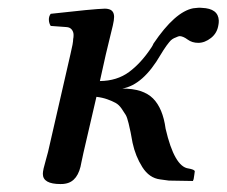

<svg xmlns="http://www.w3.org/2000/svg" viewBox="-20 -458 576 488"><path d="M483.9 -349.1Q468.3 -349.1 457 -357.4Q445.8 -365.7 437 -366.2Q433.6 -366.2 426.8 -362.8Q422.4 -361.3 418.2 -358.6Q414.1 -356 409.9 -350.6Q405.8 -345.2 403.1 -341.8Q400.4 -338.4 395.3 -330.3Q390.1 -322.3 388.2 -318.8Q343.8 -242.2 291 -232.9Q343.8 -232.9 368.9 -207.8Q394 -182.6 400.9 -130.9Q423.3 -34.2 459 -29.8L463.9 -28.8Q474.1 -26.4 475.1 -22.9Q474.6 -21.5 473.9 -13.9Q473.1 -6.3 472.2 -2.9Q471.7 -2 471.2 -0.2Q470.7 1.5 470.2 2L409.2 1Q397.5 -0.5 387.2 -2Q359.4 -5.4 341.8 -33.2Q324.2 -61 316.9 -95.2Q313.5 -114.3 312 -121.6Q310.5 -128.9 306.9 -144.3Q303.2 -159.7 299.6 -165.8Q295.9 -171.9 289.1 -181.9Q282.2 -191.9 273.7 -196.5Q265.1 -201.2 252.9 -205.6Q240.7 -210 225.1 -211.9L191.9 -68.8Q190.9 -64.9 189.5 -57.4Q188 -49.8 187 -45.9Q179.2 3.4 146 8.8Q142.1 9.8 133.8 9.8Q88.9 9.8 88.9 -16.1Q88.9 -21 90.8 -29.8Q92.8 -38.6 96.7 -52Q100.6 -65.4 102.1 -71.8L159.2 -320.8Q166 -348.6 166 -358.9Q167 -362.8 167 -369.1Q167 -377 162.4 -382.8Q157.7 -388.7 148.9 -389.2L108.9 -392.1Q104.5 -398.9 104.2 -407.7Q104 -416.5 108.9 -422.9Q216.3 -435.1 246.1 -436Q252 -436 254.9 -435.1Q270 -432.1 270 -415Q270 -407.2 266.8 -393.3Q263.7 -379.4 257.8 -356.2Q252 -333 249 -319.8L233.9 -252Q277.3 -252.4 308.1 -275.1Q338.9 -297.9 365.2 -337.9Q368.7 -343.3 370.1 -347.2Q424.8 -428.2 471.2 -437Q485.4 -439 493.2 -438Q534.7 -436.5 536.1 -405.8Q536.1 -398.9 535.2 -395Q532.2 -374 516.4 -361.6Q500.5 -349.1 483.9 -349.1Z"/></svg>

Font: Common Serif Medium
Style: Italic
Weight: 500
Italic angle: -12°
Designer: Philipp H. Poll, Khaled Hosny
Foundry: Stefan Peev, Context Ltd.
Version: Version 1.026